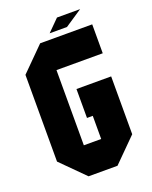

<svg xmlns="http://www.w3.org/2000/svg" viewBox="-150 -893 770 975"><g transform="rotate(-20 234.5 -406.0)"><path d="M437.5 -718.8V-562.5H187.5V-156.2H281.2V-281.2H250V-437.5H437.5V-125L312.5 0H156.2L31.2 -125V-593.8L156.2 -718.8ZM312.5 -750H218.8L281.2 -812.5H406.2Z"/></g></svg>

Font: Signwood
Style: Regular
Weight: 400
Designer: GGBotNet
Foundry: GGBotNet
Version: 0.95